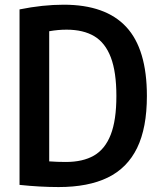

<svg xmlns="http://www.w3.org/2000/svg" viewBox="-20 -768 666 796"><path d="M61 -1.5V-729Q157.5 -748.5 244 -748.5Q418 -748.5 503.5 -656.2Q589 -564 589 -370Q589 -238 548.5 -154.8Q508 -71.5 427 -32Q346 7.5 223 7.5Q146 7.5 61 -1.5ZM462.5 -370Q462.5 -469.5 439.5 -530Q416.5 -590.5 371 -617.8Q325.5 -645 256 -645Q220.5 -645 184 -638.5V-99Q218 -96.5 253 -96.5Q323.5 -96.5 369.5 -123Q415.5 -149.5 439 -209.5Q462.5 -269.5 462.5 -370Z"/></svg>

Font: Encode Sans Condensed SemiBold
Style: Regular
Weight: 600
Width: 3
Designer: Multiple Designers
Foundry: Impallari Type
Version: Version 2.000